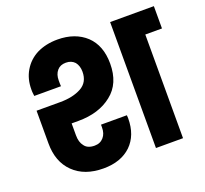

<svg xmlns="http://www.w3.org/2000/svg" viewBox="-129 -901 1130 1060"><g transform="rotate(-20 436.5 -371.0)"><path d="M265 -287C265 -287 265 -287 265 -287C345 -287 411 -307 462 -348C513 -388 538 -447 538 -525C538 -525 538 -525 538 -525C538 -596 517 -651 476 -690C434 -729 378 -749 309 -749C309 -749 309 -749 309 -749C263 -749 223 -740 188 -723C153 -705 127 -680 108 -648C89 -616 80 -580 80 -539C80 -539 80 -539 80 -539C80 -530 80 -523 81 -517C82 -510 82 -505 83 -500C83 -500 240 -500 240 -500C240 -500 240 -500 240 -500C239 -507 239 -519 239 -534C239 -534 239 -534 239 -534C239 -558 245 -577 258 -592C270 -606 287 -613 309 -613C309 -613 309 -613 309 -613C331 -613 348 -606 361 -592C373 -577 379 -558 379 -535C379 -535 379 -535 379 -535C379 -494 363 -464 330 -446C297 -428 256 -419 206 -419C206 -419 67 -419 67 -419C67 -419 67 -227 67 -227C67 -227 67 -227 67 -227C67 -155 88 -98 131 -56C174 -14 232 7 307 7C307 7 307 7 307 7C375 7 429 -12 469 -50C508 -88 528 -140 528 -207C528 -207 527 -225 527 -225C527 -225 375 -225 375 -225C375 -225 375 -209 375 -209C375 -209 375 -209 375 -209C375 -185 369 -166 356 -151C343 -136 326 -128 303 -128C303 -128 303 -128 303 -128C276 -128 256 -136 244 -153C231 -169 225 -190 225 -217C225 -217 225 -287 225 -287C225 -287 265 -287 265 -287ZM616 -740C616 -740 616 0 616 0C616 0 775 0 775 0C775 0 775 -609 775 -609C775 -609 873 -609 873 -609C873 -609 873 -740 873 -740C873 -740 616 -740 616 -740Z"/></g></svg>

Font: Girnar Poppins
Style: Bold
Weight: 500
Designer: Ninad Kale (Devanagari), Jonny Pinhorn (Latin)
Foundry: Indian Type Foundry
Version: ""